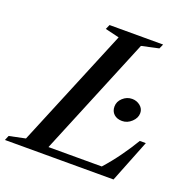

<svg xmlns="http://www.w3.org/2000/svg" viewBox="-200 -889 998 1017"><g transform="rotate(20 299.0 -381.0)"><path d="M-65.5 0 -54.5 -26.5 36.5 -45.5 314.5 -716.5 235.5 -735.5 247 -761.5H549L537.5 -735.5L441 -714.5L164 -43.5H464.5Q506.5 -90.5 542.5 -140.8Q578.5 -191 607.5 -239.5H641.5L546.5 0ZM482.5 -306.5Q453.5 -306.5 436.2 -322.5Q419 -338.5 419 -365Q419 -393.5 441.8 -414.2Q464.5 -435 494 -435Q520 -435 539.8 -419Q559.5 -403 559.5 -378.5Q559.5 -351 535.8 -328.8Q512 -306.5 482.5 -306.5Z"/></g></svg>

Font: Libre Caslon Text Medium Italic
Style: Regular
Weight: 500
Italic angle: -22.583°
Designer: Pablo Impallari, Rodrigo Fuenzalida, Katja Schimmel
Foundry: Pablo Impallari, Rodrigo Fuenzalida
Version: Version 2.000